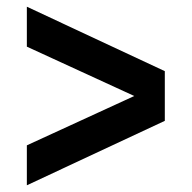

<svg xmlns="http://www.w3.org/2000/svg" viewBox="-20 -507 571 572"><path d="M471 -147 60 45V-74L380 -221L60 -368V-487L471 -295Z"/></svg>

Font: Puffins on Iceburgs(2)
Style: on-Iceburgs-Bold
Weight: 700
Version: Version 1.0